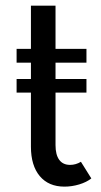

<svg xmlns="http://www.w3.org/2000/svg" viewBox="-20 -660 364 694"><path d="M91.8 -433.6H40V-483.4H91.8V-639.6H180.7V-483.4H292.5V-433.6H180.7V-374.5H292.5V-325.2H180.7V-135.3Q180.7 -100.6 194.1 -82.3Q207.5 -64 233.4 -64Q253.9 -64 272.5 -75.2L310.1 -15.1Q293 -1.5 266.4 6.6Q239.7 14.6 212.9 14.6Q155.8 14.6 123.8 -23.4Q91.8 -61.5 91.8 -129.9V-325.2H40V-374.5H91.8Z"/></svg>

Font: Spartan MB Med
Style: Regular
Weight: 500
Designer: Matt Bailey, Mirko Velimirovic
Foundry: Matt Bailey
Version: Version 1.005